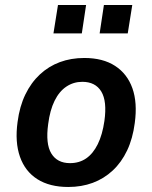

<svg xmlns="http://www.w3.org/2000/svg" viewBox="-20 -735 606 765"><path d="M252 10Q178 10 129 -21Q80 -52 59.5 -110.5Q39 -169 50 -249Q58 -311 81 -358.5Q104 -406 139 -438.5Q174 -471 218.5 -487.5Q263 -504 316 -504Q390 -504 438.5 -472.5Q487 -441 507.5 -383.5Q528 -326 517 -245Q509 -183 486.5 -135.5Q464 -88 429 -55.5Q394 -23 349.5 -6.5Q305 10 252 10ZM259 -85Q296 -85 323.5 -104Q351 -123 369.5 -160.5Q388 -198 396 -253Q407 -332 383.5 -370.5Q360 -409 308 -409Q273 -409 244.5 -390Q216 -371 197.5 -333.5Q179 -296 172 -241Q161 -162 184.5 -123.5Q208 -85 259 -85ZM377 -602 394 -715H507L489 -602ZM193 -602 211 -715H323L306 -602Z"/></svg>

Font: Nunito Sans 10pt SemiCondensed
Style: Bold Italic
Weight: 700
Width: 4
Italic angle: -9°
Designer: Vernon Adams
Foundry: Vernon Adams
Version: Version 3.101;gftools[0.9.27]